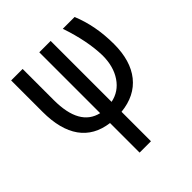

<svg xmlns="http://www.w3.org/2000/svg" viewBox="-207 -662 1027 1027"><g transform="rotate(-45 306.5 -148.5)"><path d="M343.3 -528.3V-67.4Q408.7 -80.6 446.8 -137Q484.9 -193.4 484.9 -276.9Q482.4 -389.6 435.1 -528.3H524.4Q571.3 -415 571.3 -276.9Q571.3 -150.9 512.5 -77.1Q453.6 -3.4 343.3 7.8V230.5H257.3V6.8Q151.9 -6.8 98.1 -82Q44.4 -157.2 44.4 -290.5V-528.3H131.3V-292.5Q131.3 -97.2 257.3 -67.9V-528.3Z"/></g></svg>

Font: Roboto Condensed
Style: Regular
Weight: 400
Designer: Google
Version: Version 2.001047; 2015